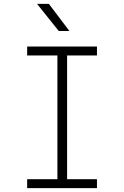

<svg xmlns="http://www.w3.org/2000/svg" viewBox="-20 -970 640 990"><path d="M120 0V-46H276V-684H120V-730H480V-684H326V-46H480V0ZM283 -810 171 -950H232L338 -810Z"/></svg>

Font: Tiny Thin
Style: Regular
Weight: 100
Monospace: yes
Designer: Philipp Nurullin, Konstantin Bulenkov
Foundry: JetBrains
Version: Version 2.251; ttfautohint (v1.8.4.7-5d5b)